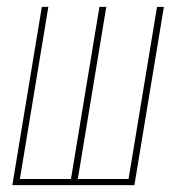

<svg xmlns="http://www.w3.org/2000/svg" viewBox="-20 -540 540 560"><path d="M16 0 102 -520H121L38 -18H187L270 -520H290L207 -18H355L438 -520H458L372 0Z"/></svg>

Font: Iosevka SS04 Thin Oblique
Style: Regular
Weight: 100
Italic angle: -9°
Monospace: yes
Designer: Belleve Invis
Foundry: Belleve Invis
Version: Version 19.0.0; ttfautohint (v1.8.4)